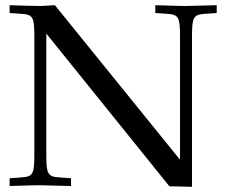

<svg xmlns="http://www.w3.org/2000/svg" viewBox="-20 -712 870 738"><path d="M137 -689C81 -690 72 -690 17 -692V-662L61 -659C107 -656 112 -647 112 -569V-120C112 -42 107 -33 61 -30L17 -27V3C116 0 116 0 133 0C148 0 148 0 253 3V-27L209 -30C163 -33 158 -42 158 -120V-583L631 4L718 6V-569C718 -647 723 -656 769 -659L813 -662V-692C708 -689 708 -689 693 -689C676 -689 676 -689 577 -692V-662L621 -659C667 -656 672 -647 672 -569V-98L191 -692Z"/></svg>

Font: Asana Math
Style: Regular
Weight: 400
Version: Version 000.958